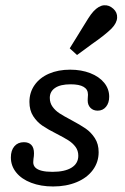

<svg xmlns="http://www.w3.org/2000/svg" viewBox="-20 -687 467 719"><path d="M20.7 -97.4Q20.7 -123.7 33.8 -139.1Q46.9 -154.5 69.4 -154.5Q87.9 -154.5 97.6 -144Q107.3 -133.6 107.3 -112.9Q107.3 -107.7 106.8 -102.6Q106.3 -97.4 105.4 -92.3Q105.3 -88.2 104.9 -85.7Q104.5 -83.2 104.5 -79.2Q104.5 -67.4 112.5 -59.4Q120.5 -51.5 136.5 -47.5Q152.5 -43.5 176.3 -43.5Q222.8 -43.5 248 -59.2Q273.2 -74.9 273.2 -103.9Q273.2 -122.9 262.8 -137Q252.3 -151.1 236.3 -161.3Q220.3 -171.5 192.9 -185.5Q159.7 -202.2 139.1 -216.2Q118.6 -230.1 104.4 -252Q90.2 -274 90.2 -305.2Q90.2 -341.1 109.6 -368.6Q129 -396.2 163.6 -411.2Q198.1 -426.1 242.7 -426.1Q284.6 -426.1 317.9 -413.1Q351.2 -400.2 370.1 -377.1Q388.9 -354 388.9 -324.8Q388.9 -301.6 377 -287.1Q365.1 -272.6 345.7 -272.6Q329.1 -272.6 318.7 -283.2Q308.4 -293.8 308.4 -310.8Q308.4 -315.2 308.6 -318.1Q308.8 -321 309 -325.2Q309.2 -327.9 309.3 -329.4Q309.4 -330.9 309.4 -333.4Q309.4 -352.2 293.2 -361.7Q277 -371.3 244.4 -371.3Q206.2 -371.3 186.4 -357.8Q166.5 -344.4 166.5 -320.5Q166.5 -301.5 176.9 -287.1Q187.4 -272.6 203 -262.5Q218.7 -252.3 246.8 -237.5Q280.7 -219.4 300.9 -205.5Q321.1 -191.5 335.2 -169.7Q349.4 -147.8 349.4 -117.3Q349.4 -79.8 327.7 -50.4Q305.9 -20.9 267 -4.8Q228.1 11.3 178.9 11.3Q132.9 11.3 96.9 -2.5Q60.8 -16.2 40.8 -41Q20.7 -65.7 20.7 -97.4ZM286.8 -579.9Q299.3 -600.7 310.2 -617.7Q321 -634.7 330 -644.4Q349.6 -665.4 368.9 -667.2Q388.2 -669 404.4 -654.2Q419.7 -640.4 418.6 -620.6Q417.6 -600.8 397.9 -580.3Q385.8 -568.2 366.8 -553.2Q347.8 -538.2 324.4 -522.1Q305.9 -508.5 296.3 -501.3Q286.6 -494.2 268.5 -481L241.1 -506Q254.1 -527 265.5 -545.3Q276.9 -563.6 286.8 -579.9Z"/></svg>

Font: Playfair Micro SmCond SmLight
Style: Italic
Weight: 360
Width: 4
Italic angle: -15.6°
Designer: Claus Eggers Sørensen
Foundry: Claus Eggers Sørensen
Version: Version 2.203;Glyphs 3.3 (3326)